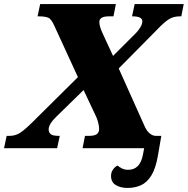

<svg xmlns="http://www.w3.org/2000/svg" viewBox="-57 -734 930 951"><path d="M574 197Q541 197 517 183Q493 169 493 137Q493 120 502.5 106Q512 92 525 86Q536 95 548.5 101Q561 107 578 107Q637 107 651 32L657 0H352L364 -61H382Q412 -61 423 -70Q434 -79 434 -96Q434 -110 428.5 -130Q423 -150 415 -165L357 -288L224 -158Q205 -140 194.5 -123.5Q184 -107 184 -93Q184 -79 193.5 -70Q203 -61 236 -61H239L226 0H-37L-24 -61H-10Q20 -61 44 -77Q68 -93 108 -133L329 -352L214 -602Q198 -640 181.5 -646.5Q165 -653 136 -653H129L142 -714H517L505 -653H482Q435 -653 435 -625Q435 -615 439 -600.5Q443 -586 453 -565L503 -457L616 -570Q628 -582 638 -598.5Q648 -615 648 -628Q648 -653 600 -653H597L610 -714H853L841 -653H832Q803 -653 780 -639Q757 -625 719 -585L531 -395L657 -114Q668 -87 683.5 -74Q699 -61 715 -61H742L725 38Q714 101 692.5 135.5Q671 170 641 183.5Q611 197 574 197Z"/></svg>

Font: Noto Serif Black
Style: Italic
Weight: 900
Italic angle: -12°
Designer: Monotype Design Team
Foundry: Monotype Imaging Inc.
Version: Version 2.013